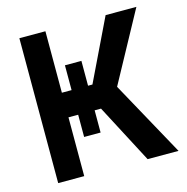

<svg xmlns="http://www.w3.org/2000/svg" viewBox="-107 -829 908 931"><g transform="rotate(-15 347.0 -363.5)"><path d="M251.1 -543.3H333.8V-418.7H355.8L504.6 -727.3H659.1L468.4 -377.1L675.8 0H520.6L365.8 -295.1H333.8V-183.6H251.1V-295.1H202.4V0H71.7V-727.3H202.4V-418.7H251.1Z"/></g></svg>

Font: Inter Zeller Semi Bold
Style: Regular
Weight: 600
Designer: Rasmus Andersson; Joe Bland
Foundry: zeller
Version: Version 3.015;git-dec3a8cb1